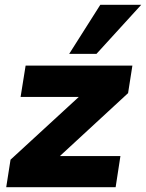

<svg xmlns="http://www.w3.org/2000/svg" viewBox="-20 -782 610 802"><path d="M6 0ZM6 0 24 -115 309 -377H66L87 -508H533L515 -393L230 -130H483L463 0ZM269 -557 399 -762H570L383 -557Z"/></svg>

Font: Winston ExtraBold
Style: Italic
Weight: 800
Italic angle: -9°
Designer: Original fonts by Vernon Adams / Changes by Cristiano Sobral
Foundry: Original fonts by Vernon Adams / Changes by Cristiano Sobral
Version: Version 2.503;July 17, 2020;FontCreator 13.0.0.2655 64-bit